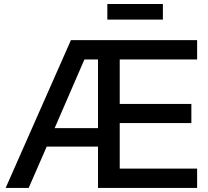

<svg xmlns="http://www.w3.org/2000/svg" viewBox="-20 -925 1023 945"><path d="M329.1 -727.5 7.8 0H121.1L210 -203.6H462.4V0H950.2V-95.2H569.3V-319.3H921.9V-413.6H569.3V-632.3H950.2V-727.5ZM462.4 -294.4H249L395.5 -632.3H462.4ZM781.7 -828.6V-905.3H508.3V-828.6Z"/></svg>

Font: Inteeer Medium
Style: Regular
Weight: 500
Designer: Rasmus Andersson
Foundry: rsms
Version: Version 4.001;Glyphs 3.4 (3402)